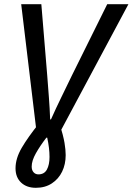

<svg xmlns="http://www.w3.org/2000/svg" viewBox="-20 -675 632 915"><path d="M151 220Q107 220 80.5 195Q54 170 54 127Q54 80 83.5 29.5Q113 -21 166 -87L155 -39L81 -655H177L205 -316Q209 -263 213 -211.5Q217 -160 219 -106H223Q247 -160 272.5 -212Q298 -264 323 -316L491 -655H592L262 -38L264 -86Q282 -27 287.5 6Q293 39 293 64Q293 108 276 143Q259 178 227 199Q195 220 151 220ZM163 156Q191 156 203.5 133Q216 110 216 73Q216 31 205 -19H201Q171 20 151 55.5Q131 91 131 119Q131 136 140 146Q149 156 163 156Z"/></svg>

Font: Source Sans 3 ExtraLight Medium
Style: Italic
Weight: 500
Italic angle: -11°
Version: Version 3.052;hotconv 1.1.0;makeotfexe 2.6.0